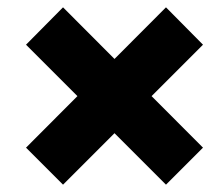

<svg xmlns="http://www.w3.org/2000/svg" viewBox="-20 -604 582 524"><path d="M152 -100 51 -201 433 -584 534 -482ZM433 -100 51 -482 152 -584 534 -201Z"/></svg>

Font: Montagu Slab 24pt
Style: Bold
Weight: 700
Designer: Florian Karsten
Foundry: Florian Karsten
Version: Version 1.000